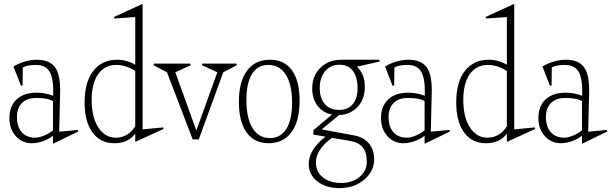

<svg xmlns="http://www.w3.org/2000/svg" viewBox="-20 -723 3170 996"><path d="M28.8 -109.9Q28.8 -172.4 66.2 -207.3Q103.5 -242.2 169.9 -242.2Q214.8 -242.2 255.9 -226.1Q258.8 -312.5 238.3 -349.4Q217.8 -386.2 166 -386.2Q122.1 -386.2 98.1 -373L97.2 -279.8L88.9 -277.8L49.8 -377.9Q75.7 -394 108.4 -403.6Q141.1 -413.1 169.9 -413.1Q237.3 -413.1 265.6 -374Q293.9 -335 292 -245.1L287.1 -40L383.8 -48.8L386.2 -41L254.9 22.9V-19Q232.4 -1 202.4 9.5Q172.4 20 145 20Q95.2 20 62 -16.8Q28.8 -53.7 28.8 -109.9ZM67.9 -116.2Q67.9 -65.9 92.8 -37.4Q117.7 -8.8 163.1 -8.8Q182.1 -8.8 209 -19.8Q235.8 -30.8 254.9 -46.9V-198.2Q229.5 -214.8 168 -214.8Q120.6 -214.8 94.2 -189Q67.9 -163.1 67.9 -116.2Z M418.9 -190.9Q418.9 -298.8 464.6 -356Q510.3 -413.1 586.9 -413.1Q637.2 -413.1 681.6 -387.2V-634.8L574.7 -627L570.8 -634.8L719.7 -703.1V-51.8L826.7 -62L828.6 -54.2L681.6 13.2V-29.8Q644.5 20 572.8 20Q501 20 460 -35.6Q418.9 -91.3 418.9 -190.9ZM455.6 -205.1Q455.6 -115.2 490 -62Q524.4 -8.8 580.6 -8.8Q644 -8.8 681.6 -67.9V-354Q662.1 -368.7 635.3 -377.4Q608.4 -386.2 583 -386.2Q522.9 -386.2 489.3 -338.4Q455.6 -290.5 455.6 -205.1Z M776.4 -384.8 778.3 -393.1H967.3L969.2 -384.8L889.6 -348.1L998.5 -45.9L1107.4 -348.1L1027.3 -384.8L1029.3 -393.1H1206.5L1208.5 -384.8L1138.2 -348.1L1011.2 0H979.5L846.2 -348.1Z M1373 20Q1299.3 20 1259.3 -35.6Q1219.2 -91.3 1219.2 -194.8Q1219.2 -299.3 1261.2 -356.2Q1303.2 -413.1 1380.9 -413.1Q1455.1 -413.1 1494.6 -358.2Q1534.2 -303.2 1534.2 -200.2Q1534.2 -94.7 1491.9 -37.4Q1449.7 20 1373 20ZM1258.3 -204.1Q1258.3 -109.9 1290 -58.3Q1321.8 -6.8 1380.9 -6.8Q1436 -6.8 1465.6 -54.7Q1495.1 -102.5 1495.1 -190.9Q1495.1 -283.7 1463.1 -335Q1431.2 -386.2 1372.1 -386.2Q1316.4 -386.2 1287.4 -339.6Q1258.3 -293 1258.3 -204.1Z M1599.6 -264.2Q1599.6 -329.6 1642.1 -371.3Q1684.6 -413.1 1751 -413.1H1947.8L1949.7 -403.8L1831.5 -377Q1872.6 -338.9 1872.6 -272.9Q1872.6 -209.5 1835.7 -169.2Q1798.8 -128.9 1738.8 -126L1648.9 -51.8L1819.8 -20Q1868.2 -10.3 1894.5 22Q1920.9 54.2 1920.9 103Q1920.9 165.5 1869.1 209.2Q1817.4 252.9 1740.7 252.9Q1671.4 252.9 1626.5 218Q1581.5 183.1 1581.5 127.9Q1581.5 53.2 1668.9 -14.2L1605 -24.9L1606 -47.9L1702.6 -128.9Q1655.8 -137.2 1627.7 -173.6Q1599.6 -210 1599.6 -264.2ZM1618.7 120.1Q1618.7 168.5 1655 197.3Q1691.4 226.1 1750 226.1Q1808.1 226.1 1845.5 194.6Q1882.8 163.1 1882.8 116.2Q1882.8 67.4 1861.3 41.3Q1839.8 15.1 1795.9 7.8L1701.7 -7.8Q1618.7 53.2 1618.7 120.1ZM1638.7 -269Q1638.2 -213.4 1665 -183.1Q1691.9 -152.8 1738.8 -152.8Q1785.2 -152.8 1810.3 -183.1Q1835.4 -213.4 1835 -269Q1834 -325.7 1809.6 -356.4Q1785.2 -387.2 1740.7 -387.2Q1695.3 -387.2 1667.5 -354.7Q1639.6 -322.3 1638.7 -269Z M1956.5 -109.9Q1956.5 -172.4 1993.9 -207.3Q2031.2 -242.2 2097.7 -242.2Q2142.6 -242.2 2183.6 -226.1Q2186.5 -312.5 2166 -349.4Q2145.5 -386.2 2093.8 -386.2Q2049.8 -386.2 2025.9 -373L2024.9 -279.8L2016.6 -277.8L1977.5 -377.9Q2003.4 -394 2036.1 -403.6Q2068.8 -413.1 2097.7 -413.1Q2165 -413.1 2193.4 -374Q2221.7 -335 2219.7 -245.1L2214.8 -40L2311.5 -48.8L2314 -41L2182.6 22.9V-19Q2160.2 -1 2130.1 9.5Q2100.1 20 2072.8 20Q2022.9 20 1989.7 -16.8Q1956.5 -53.7 1956.5 -109.9ZM1995.6 -116.2Q1995.6 -65.9 2020.5 -37.4Q2045.4 -8.8 2090.8 -8.8Q2109.9 -8.8 2136.7 -19.8Q2163.6 -30.8 2182.6 -46.9V-198.2Q2157.2 -214.8 2095.7 -214.8Q2048.3 -214.8 2022 -189Q1995.6 -163.1 1995.6 -116.2Z M2346.7 -190.9Q2346.7 -298.8 2392.3 -356Q2438 -413.1 2514.6 -413.1Q2564.9 -413.1 2609.4 -387.2V-634.8L2502.4 -627L2498.5 -634.8L2647.5 -703.1V-51.8L2754.4 -62L2756.3 -54.2L2609.4 13.2V-29.8Q2572.3 20 2500.5 20Q2428.7 20 2387.7 -35.6Q2346.7 -91.3 2346.7 -190.9ZM2383.3 -205.1Q2383.3 -115.2 2417.7 -62Q2452.1 -8.8 2508.3 -8.8Q2571.8 -8.8 2609.4 -67.9V-354Q2589.8 -368.7 2563 -377.4Q2536.1 -386.2 2510.7 -386.2Q2450.7 -386.2 2417 -338.4Q2383.3 -290.5 2383.3 -205.1Z M2772.9 -109.9Q2772.9 -172.4 2810.3 -207.3Q2847.7 -242.2 2914.1 -242.2Q2959 -242.2 3000 -226.1Q3002.9 -312.5 2982.4 -349.4Q2961.9 -386.2 2910.2 -386.2Q2866.2 -386.2 2842.3 -373L2841.3 -279.8L2833 -277.8L2793.9 -377.9Q2819.8 -394 2852.5 -403.6Q2885.3 -413.1 2914.1 -413.1Q2981.4 -413.1 3009.8 -374Q3038.1 -335 3036.1 -245.1L3031.2 -40L3127.9 -48.8L3130.4 -41L2999 22.9V-19Q2976.6 -1 2946.5 9.5Q2916.5 20 2889.2 20Q2839.4 20 2806.2 -16.8Q2772.9 -53.7 2772.9 -109.9ZM2812 -116.2Q2812 -65.9 2836.9 -37.4Q2861.8 -8.8 2907.2 -8.8Q2926.3 -8.8 2953.1 -19.8Q2980 -30.8 2999 -46.9V-198.2Q2973.6 -214.8 2912.1 -214.8Q2864.7 -214.8 2838.4 -189Q2812 -163.1 2812 -116.2Z"/></svg>

Font: Halibut Cnd Thin
Style: Regular
Weight: 250
Width: 3
Designer: Matteo Maggi
Foundry: Collletttivo
Version: Version 3.080 | FøM Fix